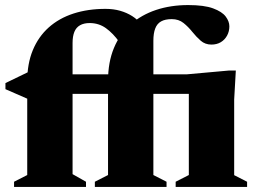

<svg xmlns="http://www.w3.org/2000/svg" viewBox="-20 -738 1010 758"><path d="M750 -367.5H105L88.5 -348L1.5 -386V-410L96.5 -456L181.5 -444.5H717L883.5 -459.5H911L904.5 -345V-46.5L955.5 -20.5V0H673.5V-20.5L725.5 -47V-392ZM319.5 0H35.5V-20.5L87.5 -47V-417Q87.5 -486.5 109.5 -539.8Q131.5 -593 172.2 -629.5Q213 -666 270 -684.5Q327 -703 396.5 -703Q428 -703 454.2 -695.5Q480.5 -688 501.8 -674.5Q523 -661 537.5 -642.5L451.5 -571.5Q426.5 -606.5 398.2 -626.8Q370 -647 334 -647Q311 -647 295.8 -638.2Q280.5 -629.5 273.5 -612Q266.5 -594.5 266.5 -568.5V-50.5L319.5 -20.5ZM585.5 -47 637.5 -20.5V0H354.5V-20.5L406.5 -47V-419Q406.5 -492.5 429.8 -548.5Q453 -604.5 495.8 -642Q538.5 -679.5 596.2 -698.8Q654 -718 723 -718Q786 -718 821.2 -705Q856.5 -692 871 -672.8Q885.5 -653.5 885.5 -634Q885.5 -614 876.5 -597.5Q867.5 -581 851.8 -571.5Q836 -562 814.5 -562Q790 -562 772.5 -577.2Q755 -592.5 739.2 -612.2Q723.5 -632 704.5 -647.2Q685.5 -662.5 658 -662.5Q632 -662.5 616 -653.5Q600 -644.5 592.8 -625.5Q585.5 -606.5 585.5 -577Z"/></svg>

Font: Newsreader 24pt ExtraBold
Style: Regular
Weight: 800
Designer: Hugues Gentile
Foundry: Production Type
Version: Version 1.003